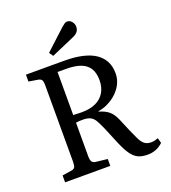

<svg xmlns="http://www.w3.org/2000/svg" viewBox="-164 -1044 1049 1178"><g transform="rotate(-20 360.5 -454.5)"><path d="M597 14Q561 14 536 2.5Q511 -9 491 -37Q471 -65 450 -114L402 -229Q387 -263 375 -284Q363 -305 345 -314.5Q327 -324 295 -324Q282 -324 271 -323.5Q260 -323 250 -321V-103Q250 -77 257.5 -65.5Q265 -54 287 -53L357 -45V0H62V-45L120 -54Q139 -56 145 -66.5Q151 -77 151 -105V-602Q151 -627 144.5 -636.5Q138 -646 118 -649L62 -658V-703H313Q379 -703 429.5 -691.5Q480 -680 513.5 -657.5Q547 -635 564.5 -601.5Q582 -568 582 -524Q582 -497 573.5 -472.5Q565 -448 549 -426.5Q533 -405 511 -387.5Q489 -370 462 -357.5Q435 -345 404 -340V-337Q444 -326 468 -305.5Q492 -285 509 -244L544 -161Q559 -127 571 -102Q583 -77 599.5 -63.5Q616 -50 643 -50Q653 -50 663 -52Q673 -54 689 -60L698 -26Q677 -6 652 4Q627 14 597 14ZM306 -369Q360 -369 397.5 -386.5Q435 -404 455 -437.5Q475 -471 475 -517Q475 -564 457 -593.5Q439 -623 402 -637.5Q365 -652 306 -652H250V-371Q269 -370 282.5 -369.5Q296 -369 306 -369ZM259 -754 241 -780 371 -900Q384 -911 392.5 -917Q401 -923 410 -923Q429 -923 441 -907.5Q453 -892 453 -875Q453 -855 442 -841.5Q431 -828 411 -820Z"/></g></svg>

Font: Literata 18pt
Style: Regular
Weight: 400
Designer: Latin by Veronika Burian and Jose Scaglione. Greek by Irene Vlachou. Cyrillic by Vera Evstafieva.
Foundry: TypeTogether
Version: Version 3.103;gftools[0.9.29]